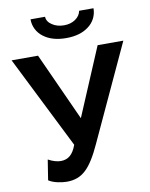

<svg xmlns="http://www.w3.org/2000/svg" viewBox="-98 -987 833 1066"><g transform="rotate(-10 318.0 -454.5)"><path d="M454 -816Q478 -834 491 -860Q504 -886 504 -916H423Q418 -888 391.5 -869.5Q365 -851 327 -851Q288 -851 260 -870Q246 -879 238.5 -891Q231 -903 231 -916H149Q149 -886 162 -860Q175 -834 199 -816Q247 -779 327 -779Q406 -779 454 -816ZM300 -34Q342 -73 386 -170L636 -710H491L329 -327L155 -710H6L267 -188Q252 -147 230.5 -129.5Q209 -112 179 -112Q147 -112 108 -133L90 -19Q109 -6 141 1Q170 7 192 7Q225 7 251.5 -3Q278 -13 300 -34Z"/></g></svg>

Font: RT Raleway Bold
Style: Regular
Weight: 400
Designer: Matt McInerney, Pablo Impallari, Rodrigo Fuenzalida — Edited by Milan Moffatt in April 2016
Foundry: Matt McInerney, Pablo Impallari, Rodrigo Fuenzalida — Edited by Milan Moffatt in April 2016
Version: Version 3.001